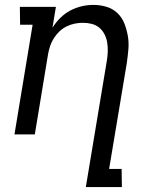

<svg xmlns="http://www.w3.org/2000/svg" viewBox="-20 -548 640 783"><path d="M330 215 416 -302Q419 -321 419.5 -339.5Q420 -358 417 -375.5Q414 -393 406 -408.5Q398 -424 385 -435Q372 -446 354.5 -450.5Q337 -455 318 -455Q301 -455 284 -451.5Q267 -448 251 -440Q235 -432 222 -419.5Q209 -407 199.5 -392Q190 -377 184.5 -360.5Q179 -344 176 -327L122 0H39L113 -447H62L61 -520H208L194 -435Q207 -456 225.5 -474.5Q244 -493 266.5 -505Q289 -517 313 -522.5Q337 -528 361 -528Q389 -528 415 -520Q441 -512 459.5 -494Q478 -476 487.5 -451.5Q497 -427 501.5 -400.5Q506 -374 503.5 -346Q501 -318 497 -290L425 141H476L477 215Z"/></svg>

Font: Iosevka Plex Etoile
Style: Italic
Weight: 400
Italic angle: -9°
Designer: Belleve Invis
Foundry: Belleve Invis
Version: Version 25.1.1; ttfautohint (v1.8.4)